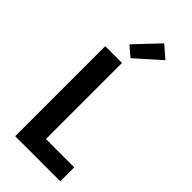

<svg xmlns="http://www.w3.org/2000/svg" viewBox="-304 -1048 1108 1108"><g transform="rotate(45 250.0 -493.5)"><path d="M84 0V-735H221V-114H452V0ZM236 -789 175 -841 313 -987 387 -923Z"/></g></svg>

Font: Iosevka SS04 Heavy
Style: Regular
Weight: 900
Monospace: yes
Designer: Belleve Invis
Foundry: Belleve Invis
Version: Version 19.0.0; ttfautohint (v1.8.4)